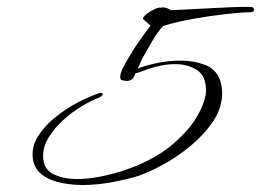

<svg xmlns="http://www.w3.org/2000/svg" viewBox="-20 -468 745 548"><path d="M216 60Q178 60 145 51.5Q112 43 92.5 24Q73 5 73 -28Q73 -56 91 -83Q109 -110 138 -133.5Q167 -157 200 -174.5Q233 -192 263 -202Q265 -203 268 -203Q273 -203 273 -199Q273 -195 264 -190Q240 -181 212 -164Q184 -147 159.5 -124.5Q135 -102 119 -76Q103 -50 103 -23Q103 14 131.5 28.5Q160 43 200 43Q232 43 266.5 36Q301 29 329 20Q414 -8 466.5 -51Q519 -94 543.5 -137.5Q568 -181 568 -210Q568 -252 541.5 -268.5Q515 -285 480 -285Q461 -285 440.5 -281Q420 -277 403 -271Q392 -267 381 -263Q370 -259 368 -259H367L361 -246Q353 -237 343 -237Q339 -237 336 -237.5Q333 -238 329 -239Q323 -240 323 -248Q323 -254 325.5 -260.5Q328 -267 329 -271Q343 -298 362.5 -328.5Q382 -359 410 -395Q403 -401 395 -407.5Q387 -414 388 -415Q389 -421 399.5 -429Q410 -437 422.5 -442.5Q435 -448 439 -446Q440 -446 441 -446.5Q442 -447 443 -447Q456 -447 468 -439Q475 -439 503.5 -440.5Q532 -442 569.5 -444Q607 -446 642 -447.5Q677 -449 697 -448Q705 -447 705 -441Q705 -433 695 -433Q670 -433 625.5 -428Q581 -423 533 -414.5Q485 -406 446 -394Q431 -379 414.5 -350.5Q398 -322 385 -299Q383 -295 380 -287.5Q377 -280 373 -272Q394 -281 427.5 -288Q461 -295 495 -295Q532 -295 563.5 -283.5Q595 -272 607 -242Q614 -224 614 -202Q614 -161 589 -123Q564 -85 525.5 -53Q487 -21 446 1.5Q405 24 372 35Q338 45 297 52.5Q256 60 216 60Z"/></svg>

Font: WindSong
Style: Regular
Weight: 400
Designer: Robert E. Leuschke
Foundry: Robert E. Leuschke
Version: Version 1.010; ttfautohint (v1.8.3)